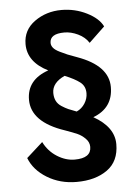

<svg xmlns="http://www.w3.org/2000/svg" viewBox="-53 -757 580 813"><g transform="rotate(-5 237.5 -350.5)"><path d="M228 -437Q174 -412 174 -369Q174 -350 181 -335.5Q188 -321 203.5 -311Q219 -301 231.5 -295.5Q244 -290 266 -282Q288 -292 301 -312.5Q314 -333 314 -356Q314 -386 292 -403Q270 -420 228 -437ZM109 -166Q129 -126 165.5 -103Q202 -80 240 -80Q310 -80 310 -128Q310 -148 294.5 -163.5Q279 -179 261 -187Q243 -195 209 -207Q69 -254 69 -349Q69 -434 161 -466Q75 -509 75 -585Q75 -645 124.5 -680.5Q174 -716 239 -716Q296 -716 346 -691Q396 -666 413 -631L346 -567Q330 -592 300.5 -606Q271 -620 243 -620Q181 -620 181 -581Q181 -570 189 -560Q197 -550 216.5 -540.5Q236 -531 248 -526Q260 -521 288 -511Q419 -464 419 -373Q419 -284 334 -252Q421 -203 421 -130Q421 -57 370.5 -21Q320 15 240 15Q170 15 115 -18.5Q60 -52 40 -104Z"/></g></svg>

Font: Renner* Medium
Style: Medium
Weight: 500
Version: Version 003.000 ; ttfautohint (v0.97) -l 8 -r 50 -G 200 -x 1